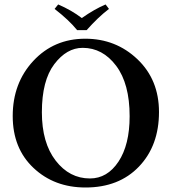

<svg xmlns="http://www.w3.org/2000/svg" viewBox="-20 -832 770 862"><path d="M326.2 -696.8Q290 -741.7 225.1 -792L241.2 -812Q301.3 -786.1 347.2 -751Q404.3 -791 454.1 -812L469.2 -792Q419.4 -753.9 369.1 -696.8ZM351.1 -617.2Q279.3 -617.2 223.6 -543.7Q168 -470.2 168 -328.1Q168 -190.9 230 -110.8Q292 -30.8 383.8 -30.8Q461.9 -30.8 512 -106.4Q562 -182.1 562 -310.1Q562 -456.1 501.5 -536.6Q440.9 -617.2 351.1 -617.2ZM693.8 -329.1Q693.8 -178.2 604 -84.2Q514.2 9.8 363.8 9.8Q223.6 9.8 130.4 -78.1Q37.1 -166 37.1 -311Q37.1 -459 129.6 -558.6Q222.2 -658.2 362.8 -658.2Q500 -658.2 596.9 -566.2Q693.8 -474.1 693.8 -329.1Z"/></svg>

Font: Linux Libertine
Style: Semibold
Weight: 600
Designer: Philipp H. Poll
Foundry: Philipp H. Poll
Version: Version 5.1.2 ; ttfautohint (v0.9)